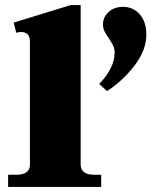

<svg xmlns="http://www.w3.org/2000/svg" viewBox="-20 -737 597 757"><path d="M12 -48H44Q98 -48 98 -88V-574Q98 -594 88 -602.5Q78 -611 63 -611Q58 -611 44 -608L34 -648L259 -717H298V-89Q298 -48 352 -48H379V0H12ZM371 -406Q432 -469 432 -530Q432 -545 426 -557Q420 -569 409 -586Q398 -601 392 -613.5Q386 -626 386 -641Q386 -669 408 -689.5Q430 -710 465 -710Q505 -710 531 -680.5Q557 -651 557 -600Q557 -539 510 -478Q463 -417 402 -378Z"/></svg>

Font: Taviraj Black
Style: Regular
Weight: 900
Designer: Katatrad Team
Foundry: CadsonDemak
Version: Version 1.001